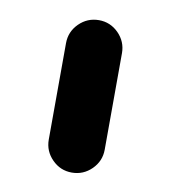

<svg xmlns="http://www.w3.org/2000/svg" viewBox="-79 -215 391 438"><g transform="rotate(-20 117.0 4.5)"><path d="M27 157.1Q50 170.4 76.2 163.6Q102.3 156.7 115.6 133.7L227.9 -59.7Q241.2 -82.8 234.4 -108.9Q227.5 -135 204.5 -148.3Q181.4 -161.6 155.3 -154.8Q129.2 -147.9 115.8 -124.9L3.5 68.5Q-9.8 91.6 -2.9 117.7Q3.9 143.8 27 157.1Z"/></g></svg>

Font: Mikhak VF
Style: Regular
Weight: 100
Designer: Amin Abedi
Version: Version 3.001